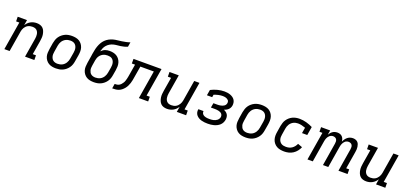

<svg xmlns="http://www.w3.org/2000/svg" viewBox="33 -1790 6084 2853"><g transform="rotate(20 3075.0 -363.5)"><path d="M39 0 113 -447H62L61 -520H208L194 -435Q207 -456 225.5 -474.5Q244 -493 266.5 -505Q289 -517 313 -522.5Q337 -528 361 -528Q389 -528 415 -520Q441 -512 459.5 -494Q478 -476 487.5 -451.5Q497 -427 501.5 -400.5Q506 -374 503.5 -346Q501 -318 497 -290L461 -74H512L513 0H366L416 -302Q419 -321 419.5 -339.5Q420 -358 417 -375.5Q414 -393 406 -408.5Q398 -424 385 -435Q372 -446 354.5 -450.5Q337 -455 318 -455Q301 -455 284 -451.5Q267 -448 251 -440Q235 -432 222 -419.5Q209 -407 199.5 -392Q190 -377 184.5 -360.5Q179 -344 176 -327L122 0Z M854 8Q823 8 793 2Q763 -4 738.5 -19Q714 -34 696.5 -57.5Q679 -81 670.5 -109Q662 -137 663 -168Q664 -199 669 -230L685 -330Q690 -357 699 -383.5Q708 -410 724 -433.5Q740 -457 763 -476Q786 -495 812 -507Q838 -519 865 -523.5Q892 -528 919 -528Q950 -528 980 -522Q1010 -516 1034.5 -501Q1059 -486 1076.5 -462.5Q1094 -439 1102.5 -411Q1111 -383 1110.5 -352Q1110 -321 1105 -290L1088 -190Q1084 -163 1075 -136.5Q1066 -110 1049.5 -86.5Q1033 -63 1010.5 -44Q988 -25 962 -13Q936 -1 908.5 3.5Q881 8 854 8ZM854 -65Q872 -65 891 -69Q910 -73 927 -81.5Q944 -90 958 -103.5Q972 -117 982 -133Q992 -149 998 -166.5Q1004 -184 1007 -202L1024 -302Q1027 -321 1027.5 -340Q1028 -359 1024 -376.5Q1020 -394 1011 -409.5Q1002 -425 988 -435.5Q974 -446 956 -450.5Q938 -455 919 -455Q901 -455 882.5 -451Q864 -447 847 -438.5Q830 -430 815.5 -416.5Q801 -403 791 -387Q781 -371 775 -353.5Q769 -336 766 -318L750 -218Q747 -199 746 -180Q745 -161 749.5 -143.5Q754 -126 762.5 -110.5Q771 -95 785.5 -84.5Q800 -74 817.5 -69.5Q835 -65 854 -65Z M1454 8Q1423 8 1393 2Q1363 -4 1338.5 -19Q1314 -34 1296.5 -57.5Q1279 -81 1270.5 -109Q1262 -137 1263 -168Q1264 -199 1269 -230L1282 -311Q1285 -328 1287.5 -345Q1290 -362 1292 -378Q1298 -410 1304 -442Q1310 -474 1321 -505.5Q1332 -537 1348.5 -566.5Q1365 -596 1389.5 -620.5Q1414 -645 1445 -661.5Q1476 -678 1508 -686.5Q1540 -695 1572.5 -698Q1605 -701 1637 -706Q1669 -711 1701.5 -717.5Q1734 -724 1765 -735L1753 -662Q1726 -650 1699 -643Q1672 -636 1644.5 -632.5Q1617 -629 1589.5 -626.5Q1562 -624 1535 -617Q1508 -610 1482.5 -595Q1457 -580 1437.5 -558Q1418 -536 1406.5 -509.5Q1395 -483 1388 -456Q1402 -470 1417.5 -481Q1433 -492 1450 -498.5Q1467 -505 1485 -507.5Q1503 -510 1521 -510Q1551 -510 1580.5 -503.5Q1610 -497 1634 -481.5Q1658 -466 1675 -442.5Q1692 -419 1700 -391Q1708 -363 1707.5 -333Q1707 -303 1702 -272L1688 -190Q1684 -163 1675 -136.5Q1666 -110 1649.5 -86.5Q1633 -63 1610.5 -44Q1588 -25 1562 -13Q1536 -1 1508.5 3.5Q1481 8 1454 8ZM1454 -65Q1472 -65 1491 -69Q1510 -73 1527 -81.5Q1544 -90 1558 -103.5Q1572 -117 1582 -133Q1592 -149 1598 -166.5Q1604 -184 1607 -202L1621 -284Q1624 -303 1624.5 -322Q1625 -341 1621 -358.5Q1617 -376 1608 -391.5Q1599 -407 1585 -417.5Q1571 -428 1553 -432Q1535 -436 1516 -436Q1498 -436 1480.5 -433Q1463 -430 1446 -422Q1429 -414 1414.5 -401.5Q1400 -389 1389.5 -373Q1379 -357 1373 -340Q1367 -323 1364 -305L1350 -218Q1347 -199 1346 -180Q1345 -161 1349.5 -143.5Q1354 -126 1362.5 -110.5Q1371 -95 1385.5 -84.5Q1400 -74 1417.5 -69.5Q1435 -65 1454 -65Z M1744 0 1756 -74Q1773 -74 1791 -76.5Q1809 -79 1825 -88Q1841 -97 1853.5 -111Q1866 -125 1876 -141Q1886 -157 1891.5 -174Q1897 -191 1901.5 -208.5Q1906 -226 1909 -243Q1912 -260 1915 -278L1943 -447H1892V-520H2335L2261 -74H2312L2313 0H2166L2240 -447H2027L1997 -269Q1993 -244 1988.5 -219Q1984 -194 1976 -169.5Q1968 -145 1956.5 -121.5Q1945 -98 1928 -77Q1911 -56 1889.5 -39Q1868 -22 1843.5 -13Q1819 -4 1794 -2Q1769 0 1744 0Z M2612 8Q2584 8 2558 0Q2532 -8 2514 -26Q2496 -44 2486 -68.5Q2476 -93 2472 -119.5Q2468 -146 2470 -174Q2472 -202 2477 -230L2513 -446H2462L2461 -520H2608L2558 -218Q2555 -199 2554.5 -180.5Q2554 -162 2557 -144.5Q2560 -127 2568 -111.5Q2576 -96 2589 -85Q2602 -74 2619 -69.5Q2636 -65 2655 -65Q2672 -65 2689.5 -68.5Q2707 -72 2722.5 -80Q2738 -88 2751 -100.5Q2764 -113 2773.5 -128Q2783 -143 2789 -159.5Q2795 -176 2798 -193L2852 -520H2935L2861 -74H2912L2913 0H2766L2780 -85Q2766 -64 2747.5 -45.5Q2729 -27 2706.5 -15Q2684 -3 2660 2.5Q2636 8 2612 8Z M3256 8Q3231 8 3205.5 5.5Q3180 3 3156.5 -3.5Q3133 -10 3112 -22Q3091 -34 3075.5 -52Q3060 -70 3054 -94.5Q3048 -119 3053 -144V-147H3135V-146Q3133 -132 3137.5 -118.5Q3142 -105 3151.5 -95.5Q3161 -86 3173.5 -80Q3186 -74 3200 -71Q3214 -68 3228.5 -67Q3243 -66 3257 -66Q3272 -66 3287 -67Q3302 -68 3317 -71.5Q3332 -75 3346.5 -81Q3361 -87 3374 -97Q3387 -107 3395.5 -121Q3404 -135 3407 -150Q3409 -165 3405 -179Q3401 -193 3391.5 -203Q3382 -213 3368.5 -219Q3355 -225 3341 -228Q3327 -231 3312 -232.5Q3297 -234 3282 -234H3220L3233 -307H3295Q3308 -307 3321 -308Q3334 -309 3347.5 -312Q3361 -315 3374 -319.5Q3387 -324 3399 -332.5Q3411 -341 3418.5 -353Q3426 -365 3428 -379Q3430 -391 3427.5 -403.5Q3425 -416 3417 -424.5Q3409 -433 3398.5 -439Q3388 -445 3376.5 -448.5Q3365 -452 3352 -453.5Q3339 -455 3327 -455Q3293 -455 3259 -447Q3225 -439 3192 -426L3185 -385H3102L3117 -474Q3167 -500 3221.5 -514Q3276 -528 3329 -528Q3353 -528 3377 -524.5Q3401 -521 3422.5 -513Q3444 -505 3463 -492Q3482 -479 3494.5 -460Q3507 -441 3511 -417Q3515 -393 3511 -369Q3508 -352 3499.5 -335Q3491 -318 3477 -305Q3463 -292 3446.5 -283.5Q3430 -275 3413 -269Q3432 -261 3448.5 -249Q3465 -237 3475.5 -219.5Q3486 -202 3488.5 -181Q3491 -160 3488 -138Q3484 -114 3472.5 -91Q3461 -68 3442 -50.5Q3423 -33 3399.5 -21.5Q3376 -10 3352.5 -3.5Q3329 3 3304.5 5.5Q3280 8 3256 8Z M3854 8Q3823 8 3793 2Q3763 -4 3738.5 -19Q3714 -34 3696.5 -57.5Q3679 -81 3670.5 -109Q3662 -137 3663 -168Q3664 -199 3669 -230L3685 -330Q3690 -357 3699 -383.5Q3708 -410 3724 -433.5Q3740 -457 3763 -476Q3786 -495 3812 -507Q3838 -519 3865 -523.5Q3892 -528 3919 -528Q3950 -528 3980 -522Q4010 -516 4034.5 -501Q4059 -486 4076.5 -462.5Q4094 -439 4102.5 -411Q4111 -383 4110.5 -352Q4110 -321 4105 -290L4088 -190Q4084 -163 4075 -136.5Q4066 -110 4049.5 -86.5Q4033 -63 4010.5 -44Q3988 -25 3962 -13Q3936 -1 3908.5 3.5Q3881 8 3854 8ZM3854 -65Q3872 -65 3891 -69Q3910 -73 3927 -81.5Q3944 -90 3958 -103.5Q3972 -117 3982 -133Q3992 -149 3998 -166.5Q4004 -184 4007 -202L4024 -302Q4027 -321 4027.5 -340Q4028 -359 4024 -376.5Q4020 -394 4011 -409.5Q4002 -425 3988 -435.5Q3974 -446 3956 -450.5Q3938 -455 3919 -455Q3901 -455 3882.5 -451Q3864 -447 3847 -438.5Q3830 -430 3815.5 -416.5Q3801 -403 3791 -387Q3781 -371 3775 -353.5Q3769 -336 3766 -318L3750 -218Q3747 -199 3746 -180Q3745 -161 3749.5 -143.5Q3754 -126 3762.5 -110.5Q3771 -95 3785.5 -84.5Q3800 -74 3817.5 -69.5Q3835 -65 3854 -65Z M4466 8Q4434 8 4403 2.5Q4372 -3 4346.5 -17.5Q4321 -32 4302 -55Q4283 -78 4273.5 -106.5Q4264 -135 4263.5 -166.5Q4263 -198 4269 -230L4285 -330Q4290 -356 4298.5 -382.5Q4307 -409 4323 -432.5Q4339 -456 4361 -475Q4383 -494 4409 -506Q4435 -518 4462 -523Q4489 -528 4516 -528Q4573 -528 4626 -513Q4679 -498 4727 -474L4705 -340H4622L4637 -430Q4609 -440 4579 -447.5Q4549 -455 4518 -455Q4500 -455 4482 -451Q4464 -447 4447 -438.5Q4430 -430 4415.5 -416.5Q4401 -403 4391 -387Q4381 -371 4375 -353.5Q4369 -336 4366 -318L4350 -218Q4346 -198 4346 -178.5Q4346 -159 4351 -141Q4356 -123 4366.5 -108Q4377 -93 4393 -83Q4409 -73 4428 -69.5Q4447 -66 4466 -66Q4490 -66 4513.5 -71.5Q4537 -77 4558.5 -91.5Q4580 -106 4596 -126.5Q4612 -147 4622 -170L4694 -143Q4681 -110 4657.5 -80Q4634 -50 4602.5 -29.5Q4571 -9 4535.5 -0.5Q4500 8 4466 8Z M4832 0 4906 -447H4859L4858 -520H5002L4990 -449Q5000 -466 5013.5 -481.5Q5027 -497 5043 -507.5Q5059 -518 5078 -523Q5097 -528 5116 -528Q5138 -528 5158 -521Q5178 -514 5192 -499Q5206 -484 5213 -464.5Q5220 -445 5222 -424Q5231 -445 5244.5 -464.5Q5258 -484 5276.5 -499Q5295 -514 5317 -521Q5339 -528 5361 -528Q5382 -528 5401.5 -521.5Q5421 -515 5435 -501.5Q5449 -488 5456 -469.5Q5463 -451 5466 -430.5Q5469 -410 5468 -389Q5467 -368 5463 -347L5418 -73H5465L5466 0H5322L5381 -361Q5384 -379 5383 -396Q5382 -413 5374 -427Q5366 -441 5350.5 -448Q5335 -455 5318 -455Q5304 -455 5289.5 -450Q5275 -445 5264 -435.5Q5253 -426 5244.5 -413.5Q5236 -401 5230.5 -388Q5225 -375 5221.5 -361Q5218 -347 5216 -334L5161 0H5077L5136 -361Q5139 -379 5138 -396Q5137 -413 5129 -427Q5121 -441 5105.5 -448Q5090 -455 5073 -455Q5059 -455 5045 -450Q5031 -445 5019.5 -435.5Q5008 -426 4999.5 -413.5Q4991 -401 4985.5 -388Q4980 -375 4976.5 -361Q4973 -347 4971 -334L4916 0Z M5762 8Q5734 8 5708 0Q5682 -8 5664 -26Q5646 -44 5636 -68.5Q5626 -93 5622 -119.5Q5618 -146 5620 -174Q5622 -202 5627 -230L5663 -446H5612L5611 -520H5758L5708 -218Q5705 -199 5704.5 -180.5Q5704 -162 5707 -144.5Q5710 -127 5718 -111.5Q5726 -96 5739 -85Q5752 -74 5769 -69.5Q5786 -65 5805 -65Q5822 -65 5839.5 -68.5Q5857 -72 5872.5 -80Q5888 -88 5901 -100.5Q5914 -113 5923.5 -128Q5933 -143 5939 -159.5Q5945 -176 5948 -193L6002 -520H6085L6011 -74H6062L6063 0H5916L5930 -85Q5916 -64 5897.5 -45.5Q5879 -27 5856.5 -15Q5834 -3 5810 2.5Q5786 8 5762 8Z"/></g></svg>

Font: Iosevka Plex Etoile
Style: Italic
Weight: 400
Italic angle: -9°
Designer: Belleve Invis
Foundry: Belleve Invis
Version: Version 25.1.1; ttfautohint (v1.8.4)